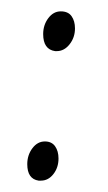

<svg xmlns="http://www.w3.org/2000/svg" viewBox="-20 -408 191 338"><path d="M87 -388Q100 -388 106 -379.5Q112 -371 112 -358Q112 -342 102.5 -330Q93 -318 80 -318H77Q56 -321 56 -348Q56 -364 65 -376Q74 -388 87 -388ZM59 -159Q71 -159 77 -150.5Q83 -142 83 -129Q83 -113 74 -101.5Q65 -90 52 -90H48Q28 -93 28 -119Q28 -135 37 -147Q46 -159 59 -159Z"/></svg>

Font: Gruenewald VA
Style: Regular
Weight: 400
Designer: Peter Wiegel
Foundry: Peter Wiegel, nach dem Schriftentwurf von Dr. H. Gr¸newald
Version: Version 0.007